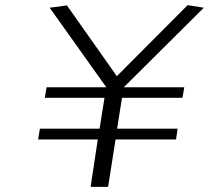

<svg xmlns="http://www.w3.org/2000/svg" viewBox="-20 -726 852 746"><path d="M154 -346 161 -387H393L173 -696L240 -705L434 -430L709 -706L772 -696L461 -387H696L689 -346H454L435 -226H670L664 -184H429L400 0H332L360 -184H128L135 -226H367L386 -346Z"/></svg>

Font: Georama Expanded Light
Style: Italic
Weight: 300
Width: 7
Italic angle: -9°
Designer: Jean-Baptiste Levee
Foundry: Production Type
Version: Version 1.000